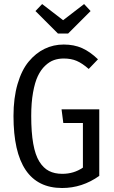

<svg xmlns="http://www.w3.org/2000/svg" viewBox="-20 -920 565 952"><path d="M397 -899.9 429.2 -865.2 317.9 -753.9H267.1L155.8 -865.2L189 -899.9L293 -819.8ZM295.9 -699.2Q347.2 -699.2 387 -681.4Q426.8 -663.6 465.8 -626L419.9 -578.1Q388.2 -606 360.6 -617.9Q333 -629.9 295.9 -629.9Q270 -629.9 247.6 -622.1Q225.1 -614.3 203.9 -594.2Q182.6 -574.2 167.7 -543Q152.8 -511.7 143.8 -461.2Q134.8 -410.6 134.8 -345.2Q134.8 -263.7 144.8 -207.5Q154.8 -151.4 175 -118.9Q195.3 -86.4 222.9 -72.3Q250.5 -58.1 289.1 -58.1Q346.2 -58.1 391.1 -88.9V-310.1H293.9L285.2 -377.9H472.2V-47.9Q387.7 12.2 288.1 12.2Q46.9 12.2 46.9 -345.2Q46.9 -434.1 67.1 -503.4Q87.4 -572.8 122.3 -614.7Q157.2 -656.7 201.2 -678Q245.1 -699.2 295.9 -699.2Z"/></svg>

Font: Fira Sans Compressed Book
Style: Regular
Weight: 350
Width: 1
Designer: Carrois Corporate & Edenspiekermann AG
Foundry: Carrois Corporate GbR & Edenspiekermann AG
Version: Version 4.203;PS 004.203;hotconv 1.0.88;makeotf.lib2.5.64775